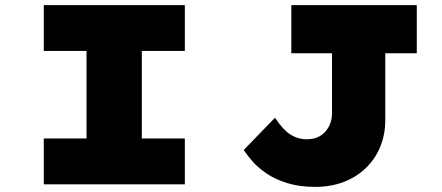

<svg xmlns="http://www.w3.org/2000/svg" viewBox="-20 -720 1728 750"><path d="M151 0V-179H318V-521H151V-700H702V-521H534V-179H702V0ZM1211 10Q1150 10 1103 -4.5Q1056 -19 1022.5 -41.5Q989 -64 967 -89Q945 -114 932 -134L1054 -260Q1061 -250 1071.5 -236Q1082 -222 1097 -208Q1112 -194 1132.5 -185Q1153 -176 1179 -176Q1210 -176 1231.5 -189.5Q1253 -203 1265 -226.5Q1277 -250 1277 -278V-512H1118V-700H1608V-512H1485V-251Q1485 -194 1465 -146Q1445 -98 1408.5 -63Q1372 -28 1322 -9Q1272 10 1211 10Z"/></svg>

Font: Lexend Mega Black
Style: Regular
Weight: 900
Version: Version 1.007